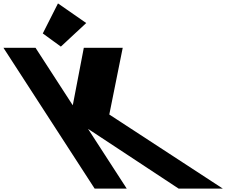

<svg xmlns="http://www.w3.org/2000/svg" viewBox="-495 -1105 1385 1125"><path d="M-244.3 -909 -138.4 -832 10.2 -970 -155.3 -1085ZM810.5 0 145.4 -434 224.1 -825H-3.9L-68.6 -488L-286.9 -825H-474.9L59.5 0H247.5L20.8 -350L551.5 0Z"/></svg>

Font: Hussar
Style: BdOpOblSeven
Weight: 700
Foundry: Cannot Into Space Fonts
Version: Version 2.00